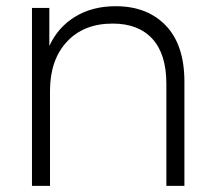

<svg xmlns="http://www.w3.org/2000/svg" viewBox="-20 -607 706 627"><path d="M582.2 -340V0H523.3V-333.3Q523.3 -430 477.8 -480Q432.2 -530 347.8 -530Q253.3 -530 198.3 -470.6Q143.3 -411.1 143.3 -310V0H84.4V-581.1H141.1V-456.7Q168.9 -517.8 225 -552.2Q281.1 -586.7 357.8 -586.7Q461.1 -586.7 521.7 -523.3Q582.2 -460 582.2 -340Z"/></svg>

Font: Paperlogy 3 Light
Style: Regular
Weight: 300
Designer: redesigned by Lee Juim, glyphs from Gmarket Sans & Montserrat
Foundry: PT&
Version: Version 1.001